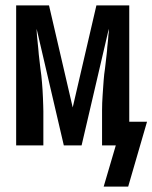

<svg xmlns="http://www.w3.org/2000/svg" viewBox="-20 -540 566 713"><path d="M456 153H365L410 0H359V-104Q359 -117 359 -130.5Q359 -144 359.5 -157.5Q360 -171 361 -185Q362 -199 363 -214.5Q364 -230 365 -242.5Q366 -255 367 -264L370 -286L376 -338Q377 -345 377.5 -352Q378 -359 378.5 -366Q379 -373 380 -380Q381 -387 381.5 -395Q382 -403 382.5 -409.5Q383 -416 384 -421V-433L283 0H217L116 -433Q116 -426 116.5 -419Q117 -412 117.5 -405Q118 -398 119 -391Q120 -384 120.5 -375.5Q121 -367 122 -361Q123 -355 123 -350L124 -338L130 -286Q132 -273 133.5 -259.5Q135 -246 136 -233Q137 -220 138 -206Q139 -192 139.5 -176.5Q140 -161 140.5 -148.5Q141 -136 141 -127V0H40V-520H162L250 -141L338 -520H460V-88H526Z"/></svg>

Font: Iosevka Term Semibold
Style: Regular
Weight: 600
Monospace: yes
Designer: Belleve Invis
Foundry: Belleve Invis
Version: Version 31.4.0